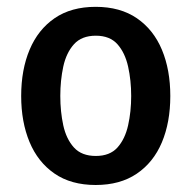

<svg xmlns="http://www.w3.org/2000/svg" viewBox="-20 -528 560 562"><path d="M478.5 -247Q478.5 -170 453.8 -111.2Q429 -52.5 380.2 -19.5Q331.5 13.5 260 13.5Q188 13.5 139.5 -20Q91 -53.5 66.5 -112.2Q42 -171 42 -247Q42 -324 66.8 -382.8Q91.5 -441.5 140 -474.8Q188.5 -508 260 -508Q332 -508 380.8 -474.5Q429.5 -441 454 -382.2Q478.5 -323.5 478.5 -247ZM156.5 -247Q156.5 -201.5 165.2 -161.2Q174 -121 196.5 -96.2Q219 -71.5 260.5 -71.5Q301.5 -71.5 323.8 -96.2Q346 -121 355 -161.2Q364 -201.5 364 -247Q364 -292.5 355 -333Q346 -373.5 323.8 -398.5Q301.5 -423.5 260.5 -423.5Q219 -423.5 196.5 -398.5Q174 -373.5 165.2 -333Q156.5 -292.5 156.5 -247Z"/></svg>

Font: Signika Negative Medium
Style: Regular
Weight: 500
Designer: Anna Giedry
Foundry: Anna Giedry
Version: Version 2.001